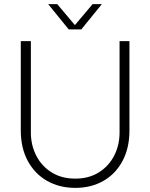

<svg xmlns="http://www.w3.org/2000/svg" viewBox="-20 -900 730 933"><path d="M346 13Q269 13 209 -21Q149 -55 115 -118Q81 -181 81 -266V-700H130V-256Q130 -195 156 -144Q182 -93 230.5 -62.5Q279 -32 346 -32Q412 -32 460.5 -62.5Q509 -93 535 -144Q561 -195 561 -256V-700H609V-266Q609 -181 575.5 -118Q542 -55 482.5 -21Q423 13 346 13ZM314 -757 214 -880H258L344 -778L430 -880H475L375 -757Z"/></svg>

Font: MuseoModerno Thin ExtraLight
Style: Regular
Weight: 250
Version: Version 1.002